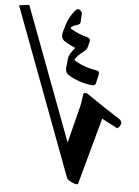

<svg xmlns="http://www.w3.org/2000/svg" viewBox="-176 -820 753 1043"><g transform="rotate(5 200.5 -299.0)"><path d="M194.4 -765.9Q207 -780 222.3 -764.7Q229.6 -757.4 229.3 -748.3L226.7 -702.3Q225.5 -693.3 214.6 -688.6Q178.9 -678 176 -667.5Q175.4 -664.8 180.1 -661.9Q222.3 -637.6 264.7 -627Q289.9 -620.9 285 -602.1L276.7 -570.2Q273.8 -558.8 257.4 -545.9Q226.1 -521.6 212.6 -501.1Q209.1 -495.2 219.3 -489.4Q278.2 -457.4 334.5 -450.4Q353.8 -447.8 349.4 -427.8L338.9 -380.7Q335.6 -365.7 318.3 -367.5Q245.4 -375.4 187.1 -411.7Q167.8 -424.3 170.4 -452.4L175.7 -503.4Q178.3 -525.4 210.5 -561.4Q181.5 -573.1 153.4 -590Q125.3 -606.8 135.8 -643.2L147.8 -683.9Q160.7 -727.5 194.4 -765.9ZM475.1 -146.5 389.2 -191.4 290 170.9Q288.6 175.3 280.8 175.8Q278.8 175.8 275.4 174.8Q246.6 167.5 228.5 149.4Q228.5 149.4 -114.3 -765.6L-59.1 -772.5L213.4 -45.9L264.6 -248Q269 -265.1 272 -292.5Q273.9 -306.6 275.4 -316.4Q276.4 -319.3 280.8 -321.3Q292 -324.2 302.7 -316.4Q306.2 -314 314.5 -308.1Q404.8 -246.1 467.3 -207Q467.8 -206.5 472.7 -203.6Q492.2 -191.9 494.6 -180.7Q495.1 -176.8 493.7 -171.4Q489.3 -154.8 475.1 -146.5Z"/></g></svg>

Font: Amiri
Style: Bold Slanted
Weight: 700
Italic angle: 9°
Designer: Khaled Hosny
Version: Version 000.107